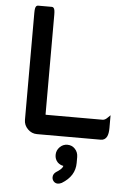

<svg xmlns="http://www.w3.org/2000/svg" viewBox="-62 -727 686 1038"><g transform="rotate(5 281.0 -208.5)"><path d="M260.7 234.4Q260.7 217.3 276.4 205.6Q304.2 188.5 311 175.3Q313 171.9 313.5 168.5Q295.4 165.5 282.2 152.8Q266.6 136.7 266.6 112.8Q266.6 87.9 284.7 69.8Q301.8 52.7 325.7 52.7Q350.6 52.7 367.2 70.6Q383.8 88.4 383.8 114.3V146.5Q383.8 217.8 313 260.7Q300.8 266.6 292 266.6Q278.3 266.6 269.5 257.1Q260.7 247.6 260.7 234.4ZM85 -61.5V-641.6Q85 -656.7 86.7 -665.8Q88.4 -674.8 92.3 -678.7Q96.2 -682.6 101.6 -682.6H176.8Q182.1 -682.6 186 -678.7Q189.9 -674.8 191.7 -665.8Q193.4 -656.7 193.4 -641.6V-101.6L193.8 -99.1L196.3 -98.6H502.9Q516.1 -98.6 528.8 -111.8L543.9 -126.5V-57.6Q543.9 -26.4 535.6 -10.3Q524.9 9.8 502.9 9.8H156.2Q127.4 9.8 106.2 -11.5Q85 -32.7 85 -61.5Z"/></g></svg>

Font: YuPearl-SemiBold
Style: SemiBold
Weight: 600
Designer: Max Yao
Foundry: Max-Everyday
Version: Version 1.011; ttfautohint (v1.8.3)